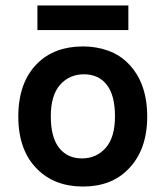

<svg xmlns="http://www.w3.org/2000/svg" viewBox="-20 -669 606 703"><path d="M117 -559V-649H450V-559ZM47 -242Q47 -367 116 -436Q179 -499 284 -499Q333 -499 376 -483.5Q419 -468 450 -436Q519 -366 519 -242Q519 -120 450 -50Q388 14 284 14Q180 14 116 -50Q47 -119 47 -242ZM200 -358.5Q166 -320 166 -243Q166 -166 196.5 -127.5Q227 -89 280 -89Q333 -89 367 -127.5Q401 -166 401 -243Q401 -320 371 -358.5Q341 -397 287.5 -397Q234 -397 200 -358.5Z"/></svg>

Font: Karmilla
Style: Bold
Weight: 700
Designer: Jonathan Pinhorn
Version: Version 1.000